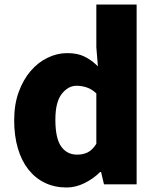

<svg xmlns="http://www.w3.org/2000/svg" viewBox="-20 -819 698 853"><path d="M276 14Q223 14 180 -6.5Q137 -27 106.5 -65.5Q76 -104 59.5 -159.5Q43 -215 43 -285Q43 -355 63 -410Q83 -465 116 -503.5Q149 -542 191.5 -562.5Q234 -583 278 -583Q323 -583 352.5 -569Q382 -555 408 -531Q410 -529 411.5 -527.5Q413 -526 415 -524L408 -609V-799H587V0H442L429 -55H425Q395 -25 355.5 -5.5Q316 14 276 14ZM226 -287Q226 -205 251.5 -168.5Q277 -132 323 -132Q349 -132 369.5 -142Q390 -152 408 -180V-404Q388 -423 365.5 -430.5Q343 -438 320 -438Q283 -438 254.5 -402Q226 -366 226 -287Z"/></svg>

Font: Kinto Sans Black
Style: Regular
Weight: 900
Designer: Authors: Ryoko NISHIZUKA  (kana & ideographs); Paul D. Hunt (Latin, Greek & Cyrillic); Wenlong ZHANG  (bopomofo); Sandol
Foundry: Adobe Systems Incorporated, ookami Inc.
Version: Version 0.001